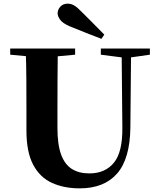

<svg xmlns="http://www.w3.org/2000/svg" viewBox="-20 -1013 869 1053"><path d="M552 -823 536 -800Q493 -816 450 -833.5Q407 -851 364 -868Q324 -885 310 -904.5Q296 -924 296 -940Q296 -960 311 -976.5Q326 -993 351 -993Q370 -993 387 -983Q404 -973 429 -947Q458 -918 489.5 -886.5Q521 -855 552 -823ZM417 20Q331 20 265 -10Q199 -40 162 -109.5Q125 -179 125 -297V-406Q125 -490 124.5 -576Q124 -662 121 -747H297Q296 -662 295.5 -577Q295 -492 295 -406V-312Q295 -221 315 -166Q335 -111 374 -86.5Q413 -62 470 -62Q557 -62 605 -121Q653 -180 651 -316L647 -747H699L695 -314Q693 -142 622 -61Q551 20 417 20ZM36 -713V-747H392V-713L228 -698H198ZM533 -713V-747H802V-713L689 -697H657Z"/></svg>

Font: Noto Serif KR ExtraLight Black
Style: Regular
Weight: 900
Version: Version 2.003-H1;hotconv 1.1.1;makeotfexe 2.6.0